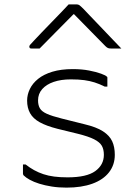

<svg xmlns="http://www.w3.org/2000/svg" viewBox="-20 -850 640 878"><path d="M289 -39Q376 -39 415.5 -67.5Q455 -96 455 -142Q455 -167 445.5 -183.5Q436 -200 410.5 -213Q385 -226 337 -238L243 -261Q192 -274 161.5 -291Q131 -308 117.5 -332.5Q104 -357 104 -390Q104 -417 116.5 -443Q129 -469 154.5 -489.5Q180 -510 219.5 -522Q259 -534 313 -534Q354 -534 387.5 -527.5Q421 -521 442.5 -513Q464 -505 468 -500Q470 -499 470.5 -497.5Q471 -496 471 -495Q471 -494 471 -492Q471 -482 471 -473Q471 -464 471 -454H459Q435 -466 413 -473Q391 -480 365.5 -483.5Q340 -487 304 -487Q259 -487 225.5 -475.5Q192 -464 173 -442.5Q154 -421 154 -391Q154 -369 162.5 -354.5Q171 -340 194.5 -329.5Q218 -319 262 -308L366 -282Q421 -269 451 -249.5Q481 -230 493 -204Q505 -178 505 -142Q505 -96 478.5 -62Q452 -28 402.5 -10Q353 8 284 8Q248 8 216.5 3Q185 -2 159.5 -10Q134 -18 116 -28Q98 -38 88 -48Q87 -50 86 -51.5Q85 -53 85 -56Q85 -67 85 -77.5Q85 -88 85 -98H97Q116 -83 136 -72Q156 -61 178.5 -53.5Q201 -46 228 -42.5Q255 -39 289 -39ZM294 -830Q303 -830 312 -830Q321 -830 330 -830Q338 -830 343.5 -826Q349 -822 363 -808Q371 -799 391 -778.5Q411 -758 436.5 -731Q462 -704 488 -677Q514 -650 535 -628Q523 -628 513 -628Q503 -628 491 -628Q480 -628 474.5 -630Q469 -632 462 -639Q446 -655 402 -700Q358 -745 298 -806L339 -785H296L337 -806Q276 -745 234.5 -702.5Q193 -660 161 -628H124Q120 -628 118 -629Q116 -630 115 -632.5Q114 -635 114 -637Q114 -641 118 -645.5Q122 -650 136 -665Q149 -679 170.5 -701.5Q192 -724 216.5 -749Q241 -774 262 -796Q283 -818 294 -830Z"/></svg>

Font: Recursive Monospace Light
Style: Regular
Weight: 300
Version: Version 1.047